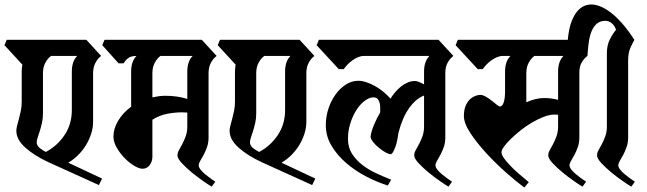

<svg xmlns="http://www.w3.org/2000/svg" viewBox="-43 -817 2891 858"><path d="M54 -497Q54 -513 57 -528L-23 -615L-13 -639H343L409 -567Q394 -556 383.5 -536.5Q373 -517 373 -490V-273Q373 -246 364.5 -219.5Q356 -193 341.5 -169Q327 -145 306.5 -124.5Q286 -104 262 -90L413 -19L399 10L174 -92Q111 -121 70.5 -157Q30 -193 30 -233Q30 -242 33.5 -255.5Q37 -269 41.5 -285.5Q46 -302 50 -321.5Q54 -341 54 -362ZM121 -181Q121 -171 128.5 -161.5Q136 -152 162 -138Q213 -165 245.5 -213.5Q278 -262 278 -325V-497Q278 -543 302 -567H185Q170 -556 159.5 -536.5Q149 -517 149 -490V-310Q149 -287 144.5 -267.5Q140 -248 135 -232Q130 -216 125.5 -203Q121 -190 121 -181Z M464 -207Q464 -242 485 -277.5Q506 -313 543 -340V-497Q543 -543 567 -567Q542 -567 529.5 -557Q517 -547 509 -534H487L414 -615L424 -639H859L925 -567Q910 -556 899.5 -536.5Q889 -517 889 -490V-203Q889 -179 882 -159.5Q875 -140 867 -125Q859 -110 852 -98.5Q845 -87 845 -78Q845 -70 853 -59.5Q861 -49 873 -39Q885 -29 897.5 -20Q910 -11 919 -5L903 17Q891 10 865.5 -7.5Q840 -25 814.5 -46Q789 -67 769.5 -88Q750 -109 750 -123Q750 -134 757 -146.5Q764 -159 772 -174Q780 -189 787 -208.5Q794 -228 794 -252V-314Q788 -314 782 -314.5Q776 -315 771 -315Q739 -315 704.5 -308.5Q670 -302 638 -282V-116Q638 -96 626 -79.5Q614 -63 594 -63Q579 -63 557 -76Q535 -89 514.5 -110Q494 -131 479 -156.5Q464 -182 464 -207ZM794 -497Q794 -543 818 -567H674Q659 -556 648.5 -536.5Q638 -517 638 -490V-382Q652 -385 666.5 -387Q681 -389 696 -389Q723 -389 747 -385.5Q771 -382 794 -375Z M1007 -497Q1007 -513 1010 -528L930 -615L940 -639H1296L1362 -567Q1347 -556 1336.5 -536.5Q1326 -517 1326 -490V-273Q1326 -246 1317.5 -219.5Q1309 -193 1294.5 -169Q1280 -145 1259.5 -124.5Q1239 -104 1215 -90L1366 -19L1352 10L1127 -92Q1064 -121 1023.5 -157Q983 -193 983 -233Q983 -242 986.5 -255.5Q990 -269 994.5 -285.5Q999 -302 1003 -321.5Q1007 -341 1007 -362ZM1074 -181Q1074 -171 1081.5 -161.5Q1089 -152 1115 -138Q1166 -165 1198.5 -213.5Q1231 -262 1231 -325V-497Q1231 -543 1255 -567H1138Q1123 -556 1112.5 -536.5Q1102 -517 1102 -490V-310Q1102 -287 1097.5 -267.5Q1093 -248 1088 -232Q1083 -216 1078.5 -203Q1074 -190 1074 -181Z M1947 -203Q1947 -179 1940 -159.5Q1933 -140 1925 -125Q1917 -110 1910 -98.5Q1903 -87 1903 -78Q1903 -70 1911 -59.5Q1919 -49 1931 -39Q1943 -29 1955.5 -20Q1968 -11 1977 -5L1961 17Q1949 10 1923.5 -7.5Q1898 -25 1872.5 -46Q1847 -67 1827.5 -88Q1808 -109 1808 -123Q1808 -134 1815 -146.5Q1822 -159 1830 -174Q1838 -189 1845 -208.5Q1852 -228 1852 -252V-390Q1815 -376 1785 -333.5Q1755 -291 1738 -225Q1736 -210 1732.5 -192.5Q1729 -175 1724 -161Q1719 -147 1713.5 -137.5Q1708 -128 1703 -128Q1694 -128 1679 -136.5Q1664 -145 1649 -157.5Q1634 -170 1623.5 -183.5Q1613 -197 1613 -207Q1616 -230 1628.5 -259.5Q1641 -289 1656 -315V-338Q1656 -355 1649 -368.5Q1642 -382 1626 -382Q1608 -382 1587.5 -367Q1567 -352 1550.5 -326.5Q1534 -301 1523 -267.5Q1512 -234 1512 -196Q1512 -158 1530 -130Q1548 -102 1575.5 -80.5Q1603 -59 1637.5 -43Q1672 -27 1705 -14L1690 12Q1642 -3 1593 -28.5Q1544 -54 1504 -88.5Q1464 -123 1438.5 -165.5Q1413 -208 1413 -258Q1413 -297 1425 -332.5Q1437 -368 1457 -395.5Q1477 -423 1503 -439.5Q1529 -456 1558 -456Q1575 -456 1594.5 -449.5Q1614 -443 1633.5 -432Q1653 -421 1670.5 -406.5Q1688 -392 1702 -376Q1711 -391 1723 -405Q1735 -419 1748.5 -430Q1762 -441 1778 -448Q1794 -455 1812 -455Q1819 -455 1829 -451Q1839 -447 1852 -440V-497Q1852 -543 1876 -567H1583Q1570 -567 1557 -561.5Q1544 -556 1532 -547.5Q1520 -539 1510 -528.5Q1500 -518 1493 -508H1471L1372 -615L1382 -639H1917L1983 -567Q1968 -556 1957.5 -537Q1947 -518 1947 -492V-203Z M2546 -203Q2546 -179 2539 -159.5Q2532 -140 2524 -125Q2516 -110 2509 -98.5Q2502 -87 2502 -78Q2502 -70 2510 -59.5Q2518 -49 2530 -39Q2542 -29 2554.5 -20Q2567 -11 2576 -5L2560 17Q2548 10 2522.5 -7.5Q2497 -25 2471.5 -46Q2446 -67 2426.5 -88Q2407 -109 2407 -123Q2407 -134 2414 -146.5Q2421 -159 2429 -174Q2437 -189 2444 -208.5Q2451 -228 2451 -252V-304Q2446 -305 2442.5 -305Q2439 -305 2435 -305Q2413 -305 2387 -295Q2361 -285 2334.5 -269.5Q2308 -254 2283.5 -234.5Q2259 -215 2240 -196.5Q2221 -178 2209.5 -162Q2198 -146 2198 -137Q2198 -126 2208.5 -111Q2219 -96 2236 -78Q2253 -60 2275 -41Q2297 -22 2320 -3L2300 21Q2266 -4 2219.5 -45Q2173 -86 2131 -131.5Q2089 -177 2059.5 -221.5Q2030 -266 2030 -299Q2030 -324 2037 -342Q2044 -360 2055 -371Q2066 -382 2079 -387.5Q2092 -393 2103 -393Q2114 -393 2128 -385Q2142 -377 2154.5 -367Q2167 -357 2177 -349Q2187 -341 2191 -341Q2202 -341 2208 -359.5Q2214 -378 2214 -409V-497Q2214 -543 2238 -567H2204Q2191 -567 2178 -561.5Q2165 -556 2153 -547.5Q2141 -539 2131 -528.5Q2121 -518 2114 -508H2092L1993 -615L2003 -639H2516L2582 -567Q2567 -556 2556.5 -538Q2546 -520 2546 -494ZM2451 -497Q2451 -543 2475 -567H2345Q2330 -556 2319.5 -536.5Q2309 -517 2309 -490V-360Q2352 -379 2389 -379Q2404 -379 2419 -377Q2434 -375 2451 -371Z M2662 -724Q2629 -724 2610 -695Q2591 -666 2586 -612L2582 -567L2491 -601L2495 -645Q2502 -717 2529.5 -757Q2557 -797 2600 -797Q2622 -797 2647.5 -785Q2673 -773 2698 -751.5Q2723 -730 2747 -701Q2771 -672 2792 -639Q2784 -625 2774 -603Q2764 -581 2764 -547V-203Q2764 -179 2757 -159.5Q2750 -140 2742 -125Q2734 -110 2727 -98.5Q2720 -87 2720 -78Q2720 -70 2728 -59.5Q2736 -49 2748 -39Q2760 -29 2772.5 -20Q2785 -11 2794 -5L2778 17Q2766 10 2740.5 -7.5Q2715 -25 2689.5 -46Q2664 -67 2644.5 -88Q2625 -109 2625 -123Q2625 -134 2632 -146.5Q2639 -159 2647 -174Q2655 -189 2662 -208.5Q2669 -228 2669 -252V-580Q2669 -615 2682.5 -641.5Q2696 -668 2710 -684Q2704 -702 2691 -713Q2678 -724 2662 -724Z"/></svg>

Font: Jaini Purva
Style: Regular
Weight: 400
Designer: Girish Dalvi, Maithili Shingre
Foundry: Ek Type
Version: Version 1.001;PS 1.000;hotconv 16.6.51;makeotf.lib2.5.65220